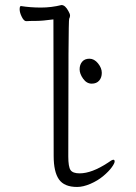

<svg xmlns="http://www.w3.org/2000/svg" viewBox="-20 -729 540 762"><path d="M286 13Q235 13 214 -17Q193 -47 193 -110L192 -652Q148 -646 123 -646Q98 -646 84 -645Q75 -645 66.5 -662Q58 -679 58 -692Q58 -705 63 -705Q101 -699 142 -699Q184 -699 224 -709Q239 -709 252 -684Q258 -674 258 -667Q258 -661 254.5 -654.5Q251 -648 251 -108Q251 -67 260 -54Q269 -41 296 -41Q344 -41 408 -83Q424 -95 430 -95Q435 -95 435 -88Q435 -81 423.5 -65Q412 -49 390 -30.5Q368 -12 339 0.5Q310 13 286 13ZM344 -397Q324 -397 310 -416.5Q296 -436 296 -454Q296 -472 306 -484Q316 -496 335 -496Q354 -496 369 -477.5Q384 -459 384 -440Q384 -421 373.5 -409Q363 -397 344 -397Z"/></svg>

Font: LXGW WenKai Mono TC Light
Style: Regular
Weight: 300
Designer: LXGW / Fontworks Inc.
Foundry: LXGW / Fontworks Inc.
Version: Version 1.330